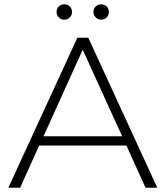

<svg xmlns="http://www.w3.org/2000/svg" viewBox="-20 -876 773 896"><path d="M183 -240H550L366 -644ZM570 -197H163L74 0H19L341 -700H392L714 0H659ZM452 -784Q438 -784 427 -794.5Q416 -805 416 -820Q416 -836 427 -846Q438 -856 452 -856Q467 -856 477.5 -846Q488 -836 488 -820Q488 -805 477.5 -794.5Q467 -784 452 -784ZM280 -784Q265 -784 254.5 -794.5Q244 -805 244 -820Q244 -836 254.5 -846Q265 -856 280 -856Q295 -856 305.5 -846Q316 -836 316 -820Q316 -805 305.5 -794.5Q295 -784 280 -784Z"/></svg>

Font: Montserrat Z Light
Style: Regular
Weight: 300
Designer: Julieta Ulanovsky
Foundry: Julieta Ulanovsky
Version: Version 8.000